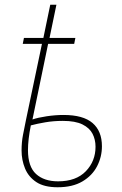

<svg xmlns="http://www.w3.org/2000/svg" viewBox="-20 -780 515 810"><path d="M223 10Q166 10 133 -12Q100 -34 85.5 -69.5Q71 -105 71 -145Q71 -180 77 -211Q83 -242 90 -276L157 -595H76L81 -620H163L192 -760H218L189 -620H298L293 -595H183L117 -276Q140 -284 177 -289.5Q214 -295 248 -295Q331 -295 370.5 -261Q410 -227 410 -163Q410 -118 389.5 -78.5Q369 -39 327.5 -14.5Q286 10 223 10ZM225 -15Q301 -15 342 -57.5Q383 -100 383 -161Q383 -191 370.5 -215.5Q358 -240 328 -255Q298 -270 245 -270Q206 -270 171 -264Q136 -258 110 -251Q98 -190 98 -147Q98 -77 132 -46Q166 -15 225 -15Z"/></svg>

Font: Noto Sans Disp Thin
Style: Italic
Weight: 100
Italic angle: -12°
Designer: Monotype Design Team
Foundry: Monotype Imaging Inc.
Version: Version 2.000;GOOG;noto-source:20170915:90ef993387c0